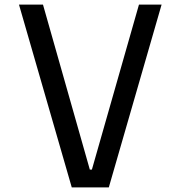

<svg xmlns="http://www.w3.org/2000/svg" viewBox="-20 -820 790 840"><path d="M168 -800 373 -78H382L588 -800H687L456 0H294L63 -800Z"/></svg>

Font: Martian Mono SemiExpanded Light
Style: Regular
Weight: 300
Width: 6
Monospace: yes
Designer: Roman Shamin
Foundry: Evil Martians
Version: Version 0.930